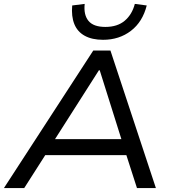

<svg xmlns="http://www.w3.org/2000/svg" viewBox="-22 -964 896 984"><path d="M-2 0 456 -705H544L777 0H680L615 -202L659 -169H175L231 -202L102 0ZM485 -604 246 -229 220 -251H640L607 -229L489 -604ZM506 -760Q450 -760 412.5 -780.5Q375 -801 359 -840.5Q343 -880 348 -936L412 -944Q406 -888 431.5 -857Q457 -826 518 -826Q580 -826 617.5 -858Q655 -890 669 -944L730 -936Q709 -852 649 -806Q589 -760 506 -760Z"/></svg>

Font: Nunito Sans 7pt SemiExpanded
Style: Italic
Weight: 400
Width: 6
Italic angle: -9°
Designer: Vernon Adams
Foundry: Vernon Adams
Version: Version 3.101;gftools[0.9.27]